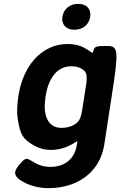

<svg xmlns="http://www.w3.org/2000/svg" viewBox="-20 -766 623 994"><path d="M380 -31 378 -17C367 57 315 98 241 98C212 98 187 91 168 81C117 53 118 43 84 82C50 121 40 148 118 185C150 199 188 208 231 208C268 208 303 203 336 193C427 165 502 96 520 -18L559 -273C595 -505 593 -528 535 -528C477 -528 470 -526 464 -504C457 -481 463 -495 409 -522C389 -532 363 -538 331 -538C298 -538 267 -532 239 -519C152 -479 94 -389 75 -268L74 -258C68 -218 67 -182 72 -149C85 -69 96 -48 157 -12C180 1 209 10 245 10C274 10 301 4 323 -5C382 -30 382 -44 380 -31ZM416 -264C400 -163 402 -140 358 -117C342 -109 322 -104 299 -104C280 -104 265 -108 253 -116C216 -140 205 -193 215 -258L216 -268C229 -349 268 -423 349 -423C372 -423 389 -418 403 -410C439 -388 432 -365 416 -264ZM365 -612C408 -612 441 -638 447 -679C453 -720 428 -746 385 -746C342 -746 310 -721 303 -679C297 -639 323 -612 365 -612Z"/></svg>

Font: Asimov Print
Style: AIt
Weight: 500
Designer: Google
Version: Version 2.000980: 2014